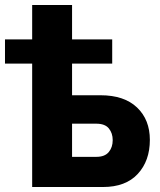

<svg xmlns="http://www.w3.org/2000/svg" viewBox="-43 -750 642 770"><path d="M86 0V-495H-23V-592H86V-730H246V-592H407V-495H246V-368H360Q455 -368 506.5 -319Q558 -270 558 -189Q558 -105 509.5 -52.5Q461 0 370 0ZM246 -121H344Q377 -121 393 -140Q409 -159 409 -188Q409 -216 393.5 -235Q378 -254 343 -254H246Z"/></svg>

Font: Raleway ExtraBold
Style: Regular
Weight: 800
Designer: Matt McInerney, Pablo Impallari, Rodrigo Fuenzalida
Foundry: Matt McInerney, Pablo Impallari, Rodrigo Fuenzalida
Version: Version 4.026